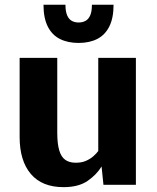

<svg xmlns="http://www.w3.org/2000/svg" viewBox="-20 -769 653 799"><path d="M244.6 9.8Q154.7 9.8 108.2 -45.2Q61.7 -100.2 61.7 -199V-528.3H218.3V-216.8Q218.3 -170.8 226.5 -143.3Q234.7 -115.7 251.7 -103.8Q268.7 -91.8 295.2 -91.8Q319.9 -91.8 337.6 -99.6Q355.4 -107.3 368.1 -118.5Q380.9 -129.7 388.9 -140.5V-528.3H545.5V0H410.5L402.7 -76.2Q381.6 -41.5 344.1 -15.9Q306.5 9.8 244.6 9.8ZM307.1 -590.3Q262 -590.3 229.2 -606.9Q196.4 -623.5 178.7 -658.8Q161 -694.1 161 -749.2H252.4Q252.4 -721 259.6 -704.8Q266.7 -688.6 279.1 -682Q291.4 -675.4 307.1 -675.4Q323 -675.4 335.6 -682Q348.1 -688.6 355.3 -704.8Q362.5 -721 362.5 -749.2H452.6Q452.6 -694.1 434.9 -658.8Q417.2 -623.5 384.7 -606.9Q352.1 -590.3 307.1 -590.3Z"/></svg>

Font: Comme
Style: Regular
Weight: 400
Designer: Vernon Adams
Foundry: Vernon Adams
Version: Version 1.000;gftools[0.9.27]